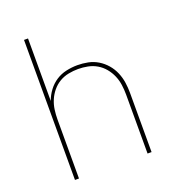

<svg xmlns="http://www.w3.org/2000/svg" viewBox="-133 -841 866 947"><g transform="rotate(-20 300.0 -367.5)"><path d="M99 0V-735H120V-407Q130 -435 148 -459Q166 -483 190.5 -499Q215 -515 244.5 -521.5Q274 -528 303 -528Q331 -528 358.5 -522.5Q386 -517 410 -502.5Q434 -488 452.5 -466.5Q471 -445 482 -419Q493 -393 497 -365.5Q501 -338 501 -310V0H480V-310Q480 -335 476.5 -360.5Q473 -386 463 -409.5Q453 -433 436.5 -453Q420 -473 398 -486Q376 -499 350.5 -504Q325 -509 300 -509Q275 -509 249.5 -504Q224 -499 202 -486Q180 -473 163.5 -453Q147 -433 137 -409.5Q127 -386 123.5 -360.5Q120 -335 120 -310V0Z"/></g></svg>

Font: Iosevka Aile Thin
Style: Regular
Weight: 100
Designer: Belleve Invis
Foundry: Belleve Invis
Version: Version 31.1.0; ttfautohint (v1.8.4)